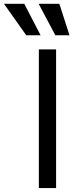

<svg xmlns="http://www.w3.org/2000/svg" viewBox="-120 -959 384 979"><path d="M166 0H78.1V-707H166ZM-99.6 -939.5H3.9L86.9 -779.3H13.7ZM77.1 -939.5H182.6L234.4 -779.3H162.1Z"/></svg>

Font: Pretendard JP
Style: Regular
Weight: 400
Designer: Base glyphs from Inter by Rasmus Andersson; Hangeul glyphs from Noto Sans CJK(Source Han Sans) by Jang Soo-young and Kan
Foundry: Kil Hyung-jin
Version: Version 1.309